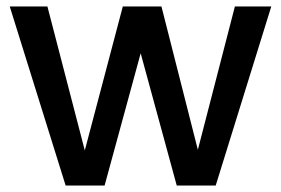

<svg xmlns="http://www.w3.org/2000/svg" viewBox="-20 -571 865 591"><path d="M815 -551 644 0H524L413 -407L302 0H182L10 -551H126L241 -108L358 -551H477L589 -110L703 -551Z"/></svg>

Font: MSTAGE Medium
Style: Regular
Weight: 500
Designer: Ninad Kale (Devanagari), Jonny Pinhorn (Latin)
Foundry: Indian Type Foundry
Version: 4.004